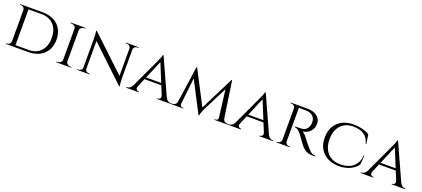

<svg xmlns="http://www.w3.org/2000/svg" viewBox="50 -1661 5979 2721"><g transform="rotate(20 3039.5 -300.5)"><path d="M710 -300C710 -361 697 -415 671 -460C645 -505 608 -540 560 -564C511 -588 454 -600 389 -600C389 -600 55 -600 55 -600C55 -600 55 -590 55 -590C55 -590 67 -590 67 -590C67 -590 67 -590 67 -590C83 -590 97 -585 108 -575C119 -565 124 -552 125 -536C125 -536 125 -64 125 -64C125 -64 125 -64 125 -64C124 -49 119 -37 108 -26C97 -15 84 -10 68 -10C68 -10 55 -10 55 -10C55 -10 55 0 55 0C55 0 389 0 389 0C389 0 389 0 389 0C488 0 566 -27 624 -81C681 -134 710 -207 710 -300C710 -300 710 -300 710 -300ZM389 -570C389 -570 389 -570 389 -570C466 -570 526 -546 571 -498C616 -449 638 -383 638 -300C638 -300 638 -300 638 -300C638 -217 616 -151 571 -103C526 -54 466 -30 389 -30C389 -30 190 -30 190 -30C190 -30 190 -570 190 -570C190 -570 389 -570 389 -570Z M815 -10C815 -10 815 0 815 0C815 0 1042 0 1042 0C1042 0 1041 -10 1041 -10C1041 -10 1028 -10 1028 -10C1028 -10 1028 -10 1028 -10C1010 -10 994 -15 981 -26C968 -36 961 -48 960 -63C960 -63 960 -538 960 -538C960 -538 960 -538 960 -538C961 -553 969 -565 982 -575C995 -585 1010 -590 1028 -590C1028 -590 1041 -590 1041 -590C1041 -590 1041 -600 1041 -600C1041 -600 815 -600 815 -600C815 -600 815 -590 815 -590C815 -590 828 -590 828 -590C828 -590 828 -590 828 -590C847 -590 863 -585 876 -574C889 -563 896 -551 896 -536C896 -536 896 -64 896 -64C896 -64 896 -64 896 -64C896 -49 889 -37 876 -26C863 -15 847 -10 829 -10C829 -10 815 -10 815 -10Z M1840 -590C1840 -590 1840 -600 1840 -600C1840 -600 1651 -600 1651 -600C1651 -600 1651 -590 1651 -590C1651 -590 1668 -590 1668 -590C1668 -590 1668 -590 1668 -590C1683 -590 1695 -585 1706 -576C1717 -566 1723 -554 1724 -540C1724 -540 1724 -125 1724 -125C1724 -125 1205 -614 1205 -614C1205 -614 1194 -615 1194 -615C1194 -615 1196 -599 1196 -599C1196 -599 1196 -599 1196 -599C1201 -567 1203 -531 1203 -490C1203 -490 1203 -62 1203 -62C1203 -62 1203 -62 1203 -62C1203 -47 1198 -35 1187 -25C1176 -15 1163 -10 1148 -10C1148 -10 1131 -10 1131 -10C1131 -10 1131 0 1131 0C1131 0 1320 0 1320 0C1320 0 1320 -10 1320 -10C1320 -10 1303 -10 1303 -10C1303 -10 1303 -10 1303 -10C1288 -10 1275 -15 1264 -25C1253 -35 1248 -47 1248 -62C1248 -62 1248 -479 1248 -479C1248 -479 1768 14 1768 14C1768 14 1777 14 1777 14C1777 14 1775 -4 1775 -4C1775 -4 1775 -4 1775 -4C1770 -39 1768 -75 1768 -114C1768 -114 1768 -540 1768 -540C1768 -540 1768 -540 1768 -540C1769 -554 1774 -566 1785 -576C1796 -585 1808 -590 1823 -590C1823 -590 1840 -590 1840 -590Z M2535 -10C2503 -10 2477 -29 2458 -68C2458 -68 2211 -614 2211 -614C2211 -614 2202 -614 2202 -614C2202 -614 2202 -614 2202 -614C2201 -605 2195 -586 2184 -558C2184 -558 2184 -558 2184 -558C2178 -543 2102 -380 1956 -68C1956 -68 1956 -68 1956 -68C1947 -49 1935 -34 1921 -25C1906 -15 1892 -10 1878 -10C1878 -10 1870 -10 1870 -10C1870 -10 1870 0 1870 0C1870 0 2061 0 2061 0C2061 0 2061 -10 2061 -10C2061 -10 2053 -10 2053 -10C2053 -10 2053 -10 2053 -10C2040 -10 2030 -15 2023 -24C2016 -33 2013 -41 2013 -49C2013 -56 2015 -64 2018 -73C2018 -73 2073 -203 2073 -203C2073 -203 2326 -203 2326 -203C2326 -203 2381 -70 2381 -70C2381 -70 2381 -70 2381 -70C2384 -63 2385 -55 2385 -48C2385 -40 2382 -32 2375 -23C2368 -14 2359 -10 2346 -10C2346 -10 2338 -10 2338 -10C2338 -10 2338 0 2338 0C2338 0 2543 0 2543 0C2543 0 2543 -10 2543 -10C2543 -10 2535 -10 2535 -10C2535 -10 2535 -10 2535 -10ZM2202 -507C2202 -507 2314 -233 2314 -233C2314 -233 2086 -233 2086 -233C2086 -233 2202 -507 2202 -507Z M3394 -10C3377 -10 3362 -15 3349 -25C3336 -35 3329 -48 3326 -65C3326 -65 3245 -614 3245 -614C3245 -614 3236 -614 3236 -614C3236 -614 2981 -106 2981 -106C2981 -106 2717 -614 2717 -614C2717 -614 2707 -614 2707 -614C2707 -614 2629 -67 2629 -67C2629 -67 2629 -67 2629 -67C2628 -55 2624 -45 2617 -36C2617 -36 2617 -36 2617 -36C2604 -19 2585 -10 2561 -10C2561 -10 2546 -10 2546 -10C2546 -10 2546 0 2546 0C2546 0 2731 0 2731 0C2731 0 2731 -9 2731 -9C2731 -9 2717 -9 2717 -9C2717 -9 2717 -9 2717 -9C2706 -9 2697 -13 2690 -21C2682 -29 2679 -38 2680 -48C2680 -48 2725 -451 2725 -451C2725 -451 2966 14 2966 14C2966 14 2976 14 2976 14C2976 14 2976 14 2976 14C2981 -13 2992 -47 3011 -88C3011 -88 3200 -460 3200 -460C3200 -460 3252 -48 3252 -48C3252 -48 3252 -48 3252 -48C3253 -37 3250 -28 3243 -21C3235 -13 3226 -9 3216 -9C3216 -9 3201 -9 3201 -9C3201 -9 3201 0 3201 0C3201 0 3409 0 3409 0C3409 0 3409 -10 3409 -10C3409 -10 3394 -10 3394 -10C3394 -10 3394 -10 3394 -10Z M4076 -10C4044 -10 4018 -29 3999 -68C3999 -68 3752 -614 3752 -614C3752 -614 3743 -614 3743 -614C3743 -614 3743 -614 3743 -614C3742 -605 3736 -586 3725 -558C3725 -558 3725 -558 3725 -558C3719 -543 3643 -380 3497 -68C3497 -68 3497 -68 3497 -68C3488 -49 3476 -34 3462 -25C3447 -15 3433 -10 3419 -10C3419 -10 3411 -10 3411 -10C3411 -10 3411 0 3411 0C3411 0 3602 0 3602 0C3602 0 3602 -10 3602 -10C3602 -10 3594 -10 3594 -10C3594 -10 3594 -10 3594 -10C3581 -10 3571 -15 3564 -24C3557 -33 3554 -41 3554 -49C3554 -56 3556 -64 3559 -73C3559 -73 3614 -203 3614 -203C3614 -203 3867 -203 3867 -203C3867 -203 3922 -70 3922 -70C3922 -70 3922 -70 3922 -70C3925 -63 3926 -55 3926 -48C3926 -40 3923 -32 3916 -23C3909 -14 3900 -10 3887 -10C3887 -10 3879 -10 3879 -10C3879 -10 3879 0 3879 0C3879 0 4084 0 4084 0C4084 0 4084 -10 4084 -10C4084 -10 4076 -10 4076 -10C4076 -10 4076 -10 4076 -10ZM3743 -507C3743 -507 3855 -233 3855 -233C3855 -233 3627 -233 3627 -233C3627 -233 3743 -507 3743 -507Z M4321 -569C4344 -569 4365 -569 4383 -568C4383 -568 4383 -568 4383 -568C4424 -566 4456 -554 4480 -532C4504 -510 4516 -479 4516 -438C4516 -438 4516 -438 4516 -438C4516 -406 4508 -377 4491 -350C4491 -350 4491 -350 4491 -350C4483 -337 4468 -325 4446 -314C4446 -314 4446 -314 4446 -314C4430 -306 4383 -302 4305 -302C4305 -302 4305 -292 4305 -292C4305 -292 4305 -292 4305 -292C4336 -292 4370 -270 4406 -225C4406 -225 4406 -225 4406 -225C4408 -222 4424 -200 4454 -159C4483 -117 4500 -93 4504 -88C4504 -88 4504 -88 4504 -88C4523 -65 4543 -46 4566 -31C4566 -31 4566 -31 4566 -31C4596 -10 4637 0 4690 0C4690 0 4721 0 4721 0C4721 0 4721 -10 4721 -10C4721 -10 4721 -10 4721 -10C4689 -10 4661 -22 4636 -45C4636 -45 4636 -45 4636 -45C4627 -54 4615 -66 4601 -83C4586 -99 4567 -122 4544 -151C4520 -180 4508 -195 4509 -195C4509 -195 4509 -195 4509 -195C4479 -238 4453 -264 4432 -273C4432 -273 4432 -273 4432 -273C4477 -278 4515 -296 4544 -327C4573 -358 4588 -397 4588 -444C4588 -491 4570 -528 4534 -557C4497 -586 4448 -600 4385 -600C4385 -600 4134 -600 4134 -600C4134 -600 4134 -590 4134 -590C4134 -590 4148 -590 4148 -590C4148 -590 4148 -590 4148 -590C4163 -590 4177 -585 4188 -575C4199 -565 4204 -553 4204 -538C4204 -538 4204 -63 4204 -63C4204 -63 4204 -63 4204 -63C4204 -48 4199 -36 4188 -26C4177 -15 4163 -10 4148 -10C4148 -10 4134 -10 4134 -10C4134 -10 4134 0 4134 0C4134 0 4339 0 4339 0C4339 0 4338 -10 4338 -10C4338 -10 4325 -10 4325 -10C4325 -10 4325 -10 4325 -10C4314 -10 4305 -12 4296 -17C4296 -17 4296 -17 4296 -17C4278 -28 4269 -43 4268 -64C4268 -64 4268 -569 4268 -569C4268 -569 4321 -569 4321 -569C4321 -569 4321 -569 4321 -569Z M5086 14C5086 14 5086 14 5086 14C5145 14 5199 2 5248 -21C5297 -44 5335 -75 5361 -115C5361 -115 5372 -252 5372 -252C5372 -252 5363 -252 5363 -252C5363 -252 5363 -252 5363 -252C5360 -199 5345 -154 5320 -118C5294 -82 5262 -56 5223 -41C5184 -25 5138 -17 5086 -17C5034 -17 4988 -29 4949 -52C4949 -52 4949 -52 4949 -52C4910 -75 4880 -108 4859 -151C4838 -193 4828 -243 4828 -300C4828 -300 4828 -300 4828 -300C4828 -388 4851 -457 4897 -508C4943 -559 5006 -584 5085 -584C5085 -584 5085 -584 5085 -584C5222 -584 5304 -527 5333 -412C5333 -412 5342 -412 5342 -412C5342 -412 5320 -554 5320 -554C5320 -554 5320 -554 5320 -554C5289 -573 5253 -587 5211 -598C5169 -609 5127 -614 5086 -614C5086 -614 5086 -614 5086 -614C4984 -614 4904 -586 4845 -530C4786 -474 4756 -398 4756 -301C4756 -204 4786 -127 4845 -71C4904 -15 4984 13 5086 14Z M6071 -10C6039 -10 6013 -29 5994 -68C5994 -68 5747 -614 5747 -614C5747 -614 5738 -614 5738 -614C5738 -614 5738 -614 5738 -614C5737 -605 5731 -586 5720 -558C5720 -558 5720 -558 5720 -558C5714 -543 5638 -380 5492 -68C5492 -68 5492 -68 5492 -68C5483 -49 5471 -34 5457 -25C5442 -15 5428 -10 5414 -10C5414 -10 5406 -10 5406 -10C5406 -10 5406 0 5406 0C5406 0 5597 0 5597 0C5597 0 5597 -10 5597 -10C5597 -10 5589 -10 5589 -10C5589 -10 5589 -10 5589 -10C5576 -10 5566 -15 5559 -24C5552 -33 5549 -41 5549 -49C5549 -56 5551 -64 5554 -73C5554 -73 5609 -203 5609 -203C5609 -203 5862 -203 5862 -203C5862 -203 5917 -70 5917 -70C5917 -70 5917 -70 5917 -70C5920 -63 5921 -55 5921 -48C5921 -40 5918 -32 5911 -23C5904 -14 5895 -10 5882 -10C5882 -10 5874 -10 5874 -10C5874 -10 5874 0 5874 0C5874 0 6079 0 6079 0C6079 0 6079 -10 6079 -10C6079 -10 6071 -10 6071 -10C6071 -10 6071 -10 6071 -10ZM5738 -507C5738 -507 5850 -233 5850 -233C5850 -233 5622 -233 5622 -233C5622 -233 5738 -507 5738 -507Z"/></g></svg>

Font: Cinzel Utterance
Style: Regular
Weight: 500
Designer: Natanael Gama
Foundry: ""
Version: ""